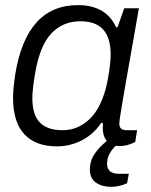

<svg xmlns="http://www.w3.org/2000/svg" viewBox="-20 -558 589 748"><path d="M201.2 12.2Q119.1 12.2 75 -34.9Q30.8 -82 30.8 -176.8Q30.8 -210.4 39.1 -267.1Q83 -538.1 283.2 -538.1Q393.1 -538.1 432.1 -452.1H438L463.9 -525.9H521L500 -404.8Q496.1 -382.3 487.5 -334.7Q479 -287.1 472.7 -250.7Q466.3 -214.4 459.5 -174.6Q452.6 -134.8 448.7 -109.1Q444.8 -83.5 444.8 -76.2Q444.8 -50.8 472.2 -50.8H514.2L506.8 -4.9Q475.6 11.2 445.8 11.2Q443.4 11.2 438.5 10.5Q433.6 9.8 431.2 9.8Q397 42 397 80.1Q397 119.1 443.8 119.1H481.9L475.1 155.8Q444.3 169.9 413.1 169.9Q377.9 169.9 354 153.6Q330.1 137.2 330.1 103Q330.1 69.3 347.7 42.7Q365.2 16.1 396 -8.8Q384.8 -22 381.8 -42Q379.4 -54.7 380.9 -78.1L375 -80.1Q343.3 -33.7 297.9 -10.7Q252.4 12.2 201.2 12.2ZM223.1 -50.8Q244.1 -50.8 264.4 -56.2Q284.7 -61.5 306.4 -75.9Q328.1 -90.3 345.7 -112.5Q363.3 -134.8 378.2 -171.1Q393.1 -207.5 400.9 -253.9Q411.1 -311.5 411.1 -345.2Q411.1 -410.2 382.3 -442.6Q353.5 -475.1 293 -475.1Q225.1 -475.1 180.4 -428.2Q135.7 -381.3 117.2 -274.9Q106 -209 106 -175.8Q106 -111.3 135 -81.1Q164.1 -50.8 223.1 -50.8Z"/></svg>

Font: Archivo Light
Style: Italic
Weight: 300
Italic angle: -10°
Designer: Hector Gatti
Foundry: Omnibus-Type
Version: Version 2.001